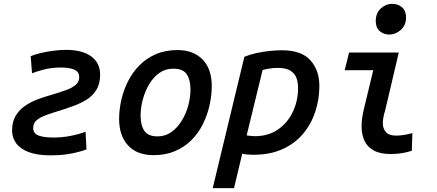

<svg xmlns="http://www.w3.org/2000/svg" viewBox="-20 -796 2280 1001"><path d="M244 14Q177 14 132.5 -2Q88 -18 65.5 -47.5Q43 -77 43 -116Q43 -160 61 -191Q79 -222 109 -243Q139 -264 176 -278Q213 -292 250 -302Q290 -314 322.5 -325.5Q355 -337 374 -353Q393 -369 393 -394Q393 -413 381.5 -423.5Q370 -434 349 -439Q328 -444 300 -444Q249 -444 209 -433.5Q169 -423 147 -414L140 -503Q158 -511 188 -518.5Q218 -526 254 -531Q290 -536 325 -536Q409 -536 455.5 -502Q502 -468 502 -407Q502 -360 483 -328.5Q464 -297 433 -277.5Q402 -258 365.5 -244.5Q329 -231 294 -220Q257 -209 224.5 -197.5Q192 -186 172.5 -170.5Q153 -155 153 -129Q153 -101 179.5 -90Q206 -79 261 -79Q297 -79 328 -84Q359 -89 384.5 -96Q410 -103 426 -109L431 -17Q418 -12 391.5 -4.5Q365 3 327.5 8.5Q290 14 244 14Z M781 13Q694 13 647.5 -38Q601 -89 601 -175Q601 -224 612.5 -275Q624 -326 647.5 -372.5Q671 -419 707 -455.5Q743 -492 792.5 -513.5Q842 -535 906 -535Q988 -535 1036 -486Q1084 -437 1084 -347Q1084 -298 1072.5 -247Q1061 -196 1038 -149.5Q1015 -103 979 -66.5Q943 -30 893.5 -8.5Q844 13 781 13ZM801 -85Q842 -85 873.5 -107.5Q905 -130 927.5 -166.5Q950 -203 961.5 -246Q973 -289 973 -329Q973 -380 953.5 -409Q934 -438 883 -438Q842 -438 810.5 -415.5Q779 -393 757.5 -356.5Q736 -320 724.5 -277Q713 -234 713 -194Q713 -143 732.5 -114Q752 -85 801 -85Z M1089 185 1254 -500Q1283 -512 1318 -519.5Q1353 -527 1388 -530.5Q1423 -534 1450 -534Q1551 -534 1598 -482Q1645 -430 1645 -348Q1645 -279 1624 -214.5Q1603 -150 1560.5 -99Q1518 -48 1453 -18.5Q1388 11 1300 11Q1285 11 1269 9.5Q1253 8 1243 5L1200 185ZM1308 -86Q1379 -86 1429.5 -121Q1480 -156 1507 -213.5Q1534 -271 1534 -337Q1534 -365 1526 -388.5Q1518 -412 1495 -427Q1472 -442 1429 -442Q1405 -442 1383.5 -438.5Q1362 -435 1349 -431L1266 -90Q1274 -89 1287 -87.5Q1300 -86 1308 -86Z M2016 7Q1962 7 1928.5 -11.5Q1895 -30 1880 -62.5Q1865 -95 1865 -138Q1865 -160 1868.5 -183Q1872 -206 1878 -231L1926 -430H1777L1800 -522H2059L1988 -220Q1982 -202 1979 -185Q1976 -168 1976 -154Q1976 -125 1992 -107Q2008 -89 2046 -89Q2065 -89 2086.5 -92.5Q2108 -96 2130 -102L2127 -10Q2106 -3 2079 2Q2052 7 2016 7ZM2009 -616Q1980 -616 1959.5 -634Q1939 -652 1939 -686Q1939 -728 1965.5 -752Q1992 -776 2025 -776Q2055 -776 2076 -758Q2097 -740 2097 -705Q2097 -665 2070 -640.5Q2043 -616 2009 -616Z"/></svg>

Font: Ubuntu Sans Mono Medium
Style: Italic
Weight: 500
Italic angle: -13.5°
Monospace: yes
Designer: Dalton Maag Ltd
Foundry: Dalton Maag Ltd
Version: Version 1.006